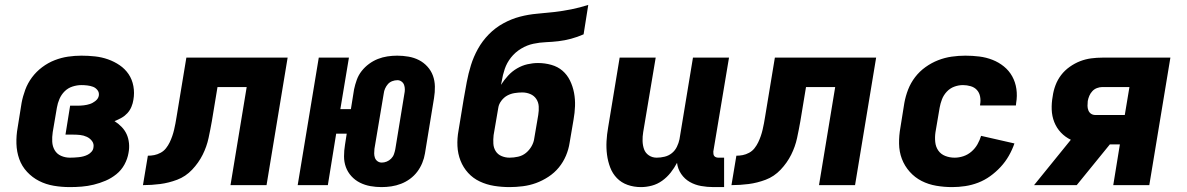

<svg xmlns="http://www.w3.org/2000/svg" viewBox="-20 -755 4840 783"><path d="M265 8Q231 8 199 2.5Q167 -3 139.5 -17Q112 -31 90.5 -54Q69 -77 58.5 -106.5Q48 -136 47 -169Q46 -202 52 -235L68 -335Q73 -362 83 -389Q93 -416 110.5 -439.5Q128 -463 152 -481Q176 -499 203 -509.5Q230 -520 257.5 -524Q285 -528 312 -528Q340 -528 367.5 -525Q395 -522 420.5 -513Q446 -504 468 -489Q490 -474 504.5 -452.5Q519 -431 524 -403.5Q529 -376 524 -348Q522 -334 516 -319.5Q510 -305 499.5 -293.5Q489 -282 475.5 -274.5Q462 -267 447 -261Q463 -251 476 -237.5Q489 -224 496.5 -207.5Q504 -191 506 -171Q508 -151 504 -131Q500 -107 487.5 -84Q475 -61 454.5 -44.5Q434 -28 410.5 -18Q387 -8 362.5 -2Q338 4 313.5 6Q289 8 265 8ZM265 -112Q274 -112 283 -112.5Q292 -113 301.5 -114Q311 -115 320.5 -117.5Q330 -120 338.5 -124.5Q347 -129 353.5 -136.5Q360 -144 361 -153Q364 -168 355.5 -179.5Q347 -191 334 -197Q321 -203 307 -204.5Q293 -206 278 -206H247L266 -324H297Q309 -324 322 -325.5Q335 -327 347 -331Q359 -335 370 -344Q381 -353 383 -365Q385 -378 377.5 -387.5Q370 -397 359.5 -401Q349 -405 336.5 -406.5Q324 -408 312 -408Q294 -408 275.5 -402Q257 -396 243.5 -382.5Q230 -369 222.5 -351.5Q215 -334 212 -316L195 -216Q192 -196 193 -177Q194 -158 203 -142.5Q212 -127 229 -119.5Q246 -112 265 -112Z M563 0 583 -120Q596 -120 609 -122.5Q622 -125 635 -132Q648 -139 657 -150.5Q666 -162 672 -174.5Q678 -187 682.5 -200Q687 -213 690 -226Q693 -239 695.5 -252Q698 -265 700 -278L740 -520H1153L1067 0H920L986 -400H867L844 -261Q838 -227 830.5 -192Q823 -157 806.5 -124Q790 -91 763.5 -63Q737 -35 702.5 -22Q668 -9 633 -4.5Q598 0 563 0Z M1536 8Q1513 8 1490.5 4Q1468 0 1448 -10Q1428 -20 1413 -36.5Q1398 -53 1390.5 -73.5Q1383 -94 1383 -117.5Q1383 -141 1387 -165L1394 -210H1351L1317 0H1194L1280 -520H1403L1368 -310H1411L1424 -391Q1428 -410 1435 -429.5Q1442 -449 1455 -465.5Q1468 -482 1485 -494.5Q1502 -507 1521 -514.5Q1540 -522 1560 -525Q1580 -528 1600 -528Q1623 -528 1646 -524Q1669 -520 1688.5 -510Q1708 -500 1723 -483.5Q1738 -467 1745.5 -446.5Q1753 -426 1753.5 -402.5Q1754 -379 1750 -355L1713 -129Q1710 -110 1702 -90.5Q1694 -71 1681.5 -54.5Q1669 -38 1652 -25.5Q1635 -13 1615.5 -5.5Q1596 2 1576 5Q1556 8 1536 8ZM1537 -92Q1547 -92 1557 -96Q1567 -100 1575 -108Q1583 -116 1586.5 -126Q1590 -136 1592 -146L1629 -372Q1631 -381 1631 -390.5Q1631 -400 1628 -408.5Q1625 -417 1617.5 -422.5Q1610 -428 1601 -428Q1590 -428 1579.5 -424Q1569 -420 1562 -412Q1555 -404 1550.5 -394Q1546 -384 1545 -374L1507 -148Q1506 -139 1506 -129.5Q1506 -120 1509 -111.5Q1512 -103 1519.5 -97.5Q1527 -92 1537 -92Z M2058 8Q2026 8 1995 3Q1964 -2 1936.5 -15Q1909 -28 1889 -50Q1869 -72 1858 -100Q1847 -128 1845.5 -159.5Q1844 -191 1850 -223L1871 -351Q1877 -386 1883.5 -420.5Q1890 -455 1900.5 -489Q1911 -523 1929 -555.5Q1947 -588 1973.5 -615Q2000 -642 2033 -660Q2066 -678 2100.5 -687Q2135 -696 2170 -699Q2205 -702 2240 -706Q2275 -710 2310 -717Q2345 -724 2379 -735L2360 -615Q2335 -604 2309 -597Q2283 -590 2257.5 -587Q2232 -584 2206.5 -583Q2181 -582 2155 -576.5Q2129 -571 2105 -556.5Q2081 -542 2064 -520.5Q2047 -499 2038.5 -474Q2030 -449 2026 -423L2023 -409Q2036 -429 2052 -446.5Q2068 -464 2088.5 -476Q2109 -488 2131 -493Q2153 -498 2174 -498Q2202 -498 2228.5 -490.5Q2255 -483 2274 -466.5Q2293 -450 2304.5 -426.5Q2316 -403 2321 -376.5Q2326 -350 2325 -322.5Q2324 -295 2319 -267L2303 -173Q2299 -146 2288 -120Q2277 -94 2259 -72Q2241 -50 2216.5 -34Q2192 -18 2166 -8.5Q2140 1 2112 4.5Q2084 8 2058 8ZM2058 -112Q2075 -112 2093 -116Q2111 -120 2125 -131.5Q2139 -143 2148 -159Q2157 -175 2159 -192L2175 -286Q2178 -304 2177 -321Q2176 -338 2167 -351.5Q2158 -365 2142.5 -371.5Q2127 -378 2110 -378Q2095 -378 2079 -375.5Q2063 -373 2049 -365.5Q2035 -358 2024.5 -344Q2014 -330 2012 -315L1993 -204Q1991 -186 1992 -169Q1993 -152 2001.5 -138.5Q2010 -125 2025.5 -118.5Q2041 -112 2058 -112Z M2594 8Q2565 8 2539.5 -1Q2514 -10 2496 -28.5Q2478 -47 2468.5 -72Q2459 -97 2455.5 -124Q2452 -151 2453.5 -179Q2455 -207 2460 -235L2507 -520H2654L2603 -216Q2600 -198 2600.5 -180Q2601 -162 2606.5 -146.5Q2612 -131 2626 -121.5Q2640 -112 2658 -112Q2674 -112 2690.5 -116Q2707 -120 2720 -130.5Q2733 -141 2740.5 -156.5Q2748 -172 2751 -187L2806 -520H2953L2889 -137Q2889 -132 2889.5 -127Q2890 -122 2893 -118.5Q2896 -115 2900.5 -113.5Q2905 -112 2910 -112H2933V8H2890Q2864 8 2839 3.5Q2814 -1 2793 -13Q2772 -25 2758 -45.5Q2744 -66 2741 -91Q2730 -70 2715 -51Q2700 -32 2680.5 -18Q2661 -4 2638.5 2Q2616 8 2594 8Z M2963 0 2983 -120Q2996 -120 3009 -122.5Q3022 -125 3035 -132Q3048 -139 3057 -150.5Q3066 -162 3072 -174.5Q3078 -187 3082.5 -200Q3087 -213 3090 -226Q3093 -239 3095.5 -252Q3098 -265 3100 -278L3140 -520H3553L3467 0H3320L3386 -400H3267L3244 -261Q3238 -227 3230.5 -192Q3223 -157 3206.5 -124Q3190 -91 3163.5 -63Q3137 -35 3102.5 -22Q3068 -9 3033 -4.5Q2998 0 2963 0Z M3863 8Q3830 8 3798 2.5Q3766 -3 3738.5 -17Q3711 -31 3690 -54.5Q3669 -78 3658 -107Q3647 -136 3646.5 -169Q3646 -202 3652 -235L3668 -335Q3673 -363 3683.5 -390Q3694 -417 3712 -440.5Q3730 -464 3754.5 -481.5Q3779 -499 3806 -509.5Q3833 -520 3861 -524Q3889 -528 3917 -528Q3946 -528 3974 -524.5Q4002 -521 4027.5 -511Q4053 -501 4074 -484Q4095 -467 4108 -443.5Q4121 -420 4125 -392Q4129 -364 4124 -335L4123 -325H3977V-329Q3980 -345 3977 -361Q3974 -377 3964 -388Q3954 -399 3938.5 -403.5Q3923 -408 3907 -408Q3889 -408 3871.5 -401.5Q3854 -395 3841 -381Q3828 -367 3821.5 -350Q3815 -333 3812 -316L3795 -216Q3792 -196 3794 -176Q3796 -156 3806.5 -141Q3817 -126 3835 -119Q3853 -112 3873 -112Q3891 -112 3909 -118Q3927 -124 3942 -137Q3957 -150 3966.5 -167Q3976 -184 3981 -201L4117 -170Q4108 -144 4094 -119.5Q4080 -95 4060.5 -74Q4041 -53 4018 -36.5Q3995 -20 3969 -10Q3943 0 3916 4Q3889 8 3863 8Z M4197 0 4347 -185Q4324 -196 4306.5 -214.5Q4289 -233 4279.5 -257Q4270 -281 4269 -308Q4268 -335 4273 -362Q4276 -385 4284.5 -407.5Q4293 -430 4307.5 -449Q4322 -468 4342.5 -482.5Q4363 -497 4385 -505.5Q4407 -514 4430 -517Q4453 -520 4476 -520H4753L4667 0H4520L4547 -166H4506L4371 0ZM4447 -286H4567L4586 -400H4475Q4465 -400 4454 -396Q4443 -392 4435 -383.5Q4427 -375 4422.5 -364.5Q4418 -354 4416 -343Q4415 -333 4415 -323.5Q4415 -314 4418.5 -305Q4422 -296 4429.5 -291Q4437 -286 4447 -286Z"/></svg>

Font: Iosevka Heavy Extended
Style: Italic
Weight: 900
Width: 7
Italic angle: -9°
Monospace: yes
Designer: Belleve Invis
Foundry: Belleve Invis
Version: Version 32.5.0; ttfautohint (v1.8.4)